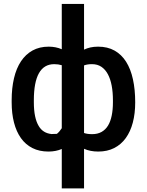

<svg xmlns="http://www.w3.org/2000/svg" viewBox="-20 -782 768 1004"><path d="M419.5 203H303V-3Q288.5 3.5 270.8 7Q253 10.5 233.5 10.5Q185.5 10.5 149.5 -7.8Q113.5 -26 89.5 -59.8Q65.5 -93.5 53.2 -141Q41 -188.5 41 -247V-257.5Q41 -321 53.2 -373Q65.5 -425 89.8 -461.5Q114 -498 150.2 -518Q186.5 -538 234.5 -538Q272 -538 303 -524.5V-761.5H419.5V-522.5Q435 -530 453 -534Q471 -538 493 -538Q542.5 -538 579 -517.5Q615.5 -497 639.5 -459Q663.5 -421 675.2 -367.2Q687 -313.5 687 -247Q687 -188.5 674.5 -141Q662 -93.5 637.5 -59.8Q613 -26 577 -7.8Q541 10.5 494 10.5Q451.5 10.5 419.5 -4ZM277.5 -82Q291.5 -93.5 303 -111.5V-441Q285 -446.5 263.5 -446.5Q157 -446.5 157 -257.5V-247Q157 -165 182.5 -123Q204.5 -85.5 250 -81Q253.5 -81 259.5 -81.5Q268 -81.5 277.5 -82ZM462 -80.5Q490.5 -80.5 511.2 -92.2Q532 -104 545 -125.5Q558 -147 564.2 -177.8Q570.5 -208.5 570.5 -247V-257.5Q570.5 -299.5 564 -334.2Q557.5 -369 544 -394Q530.5 -419 510 -432.8Q489.5 -446.5 461 -446.5Q436.5 -446.5 419.5 -440V-86.5Q436.5 -80.5 462 -80.5Z"/></svg>

Font: Roberto Sans Medium
Style: Regular
Weight: 500
Designer: Google (font) & Cristiano Sobral (main changes)
Version: Version 1.000;October 12, 2021;FontCreator 14.0.0.2814 64-bi